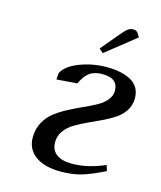

<svg xmlns="http://www.w3.org/2000/svg" viewBox="-99 -704 656 784"><g transform="rotate(15 228.5 -312.0)"><path d="M85 -99.1Q85 -133.8 100.1 -162.1Q115.2 -190.4 139.4 -209Q163.6 -227.5 192.9 -242.9Q222.2 -258.3 251.7 -271.5Q281.2 -284.7 305.4 -297.9Q329.6 -311 344.7 -329.1Q359.9 -347.2 359.9 -369.1Q359.9 -421.9 293.9 -421.9Q273.9 -421.9 258.5 -416.7Q243.2 -411.6 232.9 -401.6Q222.7 -391.6 216.6 -382.1Q210.4 -372.6 204.1 -358.9L117.2 -352.1L119.1 -378.9Q134.8 -412.1 189.5 -433.1Q244.1 -454.1 303.2 -454.1Q369.6 -454.1 408.2 -431.2Q446.8 -408.2 446.8 -359.9Q446.8 -331.1 431.9 -308.1Q417 -285.2 393.3 -269.5Q369.6 -253.9 341.1 -240.5Q312.5 -227.1 283.9 -213.9Q255.4 -200.7 231.7 -186.3Q208 -171.9 193.1 -150.9Q178.2 -129.9 178.2 -104Q178.2 -70.8 200.9 -53.5Q223.6 -36.1 267.1 -36.1Q333 -36.1 405.8 -67.9L413.1 -43.9Q355 -15.1 317.4 -4.2Q279.8 6.8 231 6.8Q162.1 6.8 123.5 -21.2Q85 -49.3 85 -99.1ZM254.9 -520 319.8 -597.2Q335.9 -616.7 345.7 -623.8Q355.5 -630.9 369.1 -630.9Q373.5 -630.9 377.7 -629.2Q381.8 -627.4 383.8 -626L386.2 -624L397.9 -605L272 -504.9Z"/></g></svg>

Font: Dehuti Alt
Style: Bold-Italic
Weight: 700
Version: Version 1.2